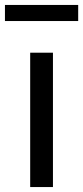

<svg xmlns="http://www.w3.org/2000/svg" viewBox="-30 -756 336 776"><path d="M92 -543H184V0H92ZM-10 -736H286V-671H-10Z"/></svg>

Font: Merged Yaku Han JP
Style: Regular
Weight: 400
Designer: Ryoko NISHIZUKA 西塚涼子 (kana, bopomofo & ideographs); Paul D. Hunt (Latin, Greek & Cyrillic); Sandoll Communications 산돌커뮤니
Foundry: Adobe
Version: Version 2.004